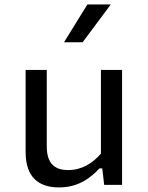

<svg xmlns="http://www.w3.org/2000/svg" viewBox="-20 -826 660 858"><path d="M94.5 -513.5V-146C94.5 -35 152 11.5 243.5 11.5C330.5 11.5 384 -30.5 424.5 -73.5H437L445.5 0H525.5V-513.5H431V-139.5C392.5 -95 344.5 -66 284.5 -66C232.5 -66 189 -87.5 189 -171.5V-513.5ZM266 -637 370.5 -806H475L349 -637Z"/></svg>

Font: Monaspace Neon
Style: Regular
Weight: 400
Designer: Riley Cran & the Lettermatic Team
Foundry: Lettermatic
Version: Version 1.200 (Monaspace Neon)